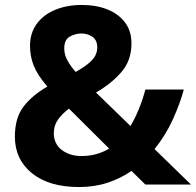

<svg xmlns="http://www.w3.org/2000/svg" viewBox="-20 -744 790 774"><path d="M310 -724Q368 -724 413 -706Q458 -688 484 -653.5Q510 -619 510 -569Q510 -500 469 -453Q428 -406 367 -371L506 -236Q526 -270 541 -307.5Q556 -345 566 -383H721Q706 -327 677 -263Q648 -199 603 -143L750 0H566L510 -55Q467 -25 414 -7.5Q361 10 299 10Q177 10 108.5 -46Q40 -102 40 -193Q40 -269 75 -314.5Q110 -360 171 -395Q132 -440 116.5 -478Q101 -516 101 -559Q101 -610 127.5 -647Q154 -684 201.5 -704Q249 -724 310 -724ZM309 -609Q284 -609 261.5 -596.5Q239 -584 239 -549Q239 -524 251.5 -501Q264 -478 285 -454Q327 -477 349.5 -500Q372 -523 372 -553Q372 -583 352 -596Q332 -609 309 -609ZM258 -306Q230 -285 213.5 -261.5Q197 -238 197 -207Q197 -164 229 -139.5Q261 -115 309 -115Q341 -115 369 -123Q397 -131 420 -145Z"/></svg>

Font: Noto Sans Ol Chiki
Style: Bold
Weight: 700
Designer: Monotype Design Team, Lewis McGuffie
Foundry: Monotype Imaging Inc.
Version: Version 2.003; ttfautohint (v1.8.4.7-5d5b)